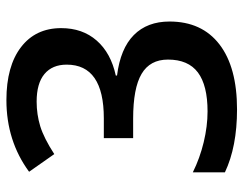

<svg xmlns="http://www.w3.org/2000/svg" viewBox="-102 -662 774 611"><g transform="rotate(-90 285.5 -357.0)"><path d="M501 -549.8Q501 -481.9 461.4 -436.8Q421.9 -391.6 350.1 -376V-372.1Q436 -361.3 479 -318.6Q522 -275.9 522 -205.1Q522 -102.1 449.2 -46.1Q376.5 9.8 242.2 9.8Q123.5 9.8 42 -28.8V-130.9Q87.4 -108.4 138.2 -96.2Q189 -84 235.8 -84Q318.8 -84 359.9 -114.7Q400.9 -145.5 400.9 -210Q400.9 -267.1 355.5 -293.9Q310.1 -320.8 212.9 -320.8H150.9V-414.1H213.9Q384.8 -414.1 384.8 -532.2Q384.8 -578.1 355 -603Q325.2 -627.9 267.1 -627.9Q226.6 -627.9 189 -616.5Q151.4 -605 100.1 -571.8L43.9 -651.9Q142.1 -724.1 272 -724.1Q379.9 -724.1 440.4 -677.7Q501 -631.3 501 -549.8Z"/></g></svg>

Font: f41836669439504   
Style: Regular
Weight: 600
Foundry: Ascender Corporation
Version: Version 1.10